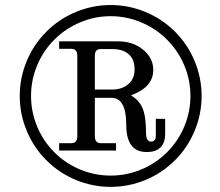

<svg xmlns="http://www.w3.org/2000/svg" viewBox="-20 -729 876 764"><path d="M563.5 -124Q482.4 -124 482.4 -231.9Q482.4 -339.8 423.3 -339.8H357.4V-187Q357.4 -159.2 381.3 -159.2H441.9V-129.9H215.3V-159.2H263.7Q287.6 -159.2 287.6 -187V-507.3Q287.6 -534.7 263.7 -534.7H215.3V-564.5H450.2Q508.8 -564.5 549.3 -531.5Q589.8 -498.5 589.8 -450.7Q589.8 -381.8 501 -349.6Q533.7 -330.6 547.4 -298.1Q561 -265.6 561 -201.7Q561 -165.5 581.1 -165.5Q600.1 -165.5 600.1 -189.9V-255.9H637.2V-197.8Q637.2 -124 563.5 -124ZM424.8 -372.6Q470.7 -372.6 496.1 -399.4Q515.6 -420.4 515.6 -451.7Q515.6 -497.1 487.3 -517.1Q464.4 -533.7 430.2 -533.7H379.9Q357.4 -533.7 357.4 -507.3V-372.6ZM420.4 14.6Q348.6 14.6 282 -12.9Q215.3 -40.5 164.6 -91.3Q113.8 -142.1 86.2 -208.7Q58.6 -275.4 58.6 -347.2Q58.6 -418.9 86.2 -485.6Q113.8 -552.2 164.6 -603Q215.3 -653.8 282 -681.4Q348.6 -709 420.4 -709Q492.2 -709 558.8 -681.4Q625.5 -653.8 676.3 -603Q727.1 -552.2 754.6 -485.6Q782.2 -418.9 782.2 -347.2Q782.2 -275.4 754.6 -208.7Q727.1 -142.1 676.3 -91.3Q625.5 -40.5 558.8 -12.9Q492.2 14.6 420.4 14.6ZM420.4 -30.3Q483.4 -30.3 541.7 -54.4Q600.1 -78.6 644.5 -123Q689 -167.5 713.4 -225.8Q737.8 -284.2 737.8 -347.2Q737.8 -410.2 713.4 -468.5Q689 -526.9 644.5 -571.3Q600.1 -615.7 541.7 -640.1Q483.4 -664.6 420.4 -664.6Q357.4 -664.6 299.1 -640.1Q240.7 -615.7 196.3 -571.3Q151.9 -526.9 127.7 -468.5Q103.5 -410.2 103.5 -347.2Q103.5 -284.2 127.7 -225.8Q151.9 -167.5 196.3 -123Q240.7 -78.6 299.1 -54.4Q357.4 -30.3 420.4 -30.3Z"/></svg>

Font: Munson
Style: Regular
Weight: 400
Designer: Paul James MIller
Foundry: High-Logic / Made with FontCreator
Version: Version 2.10;May 5, 2019;FontCreator 11.5.0.2430 64-bit